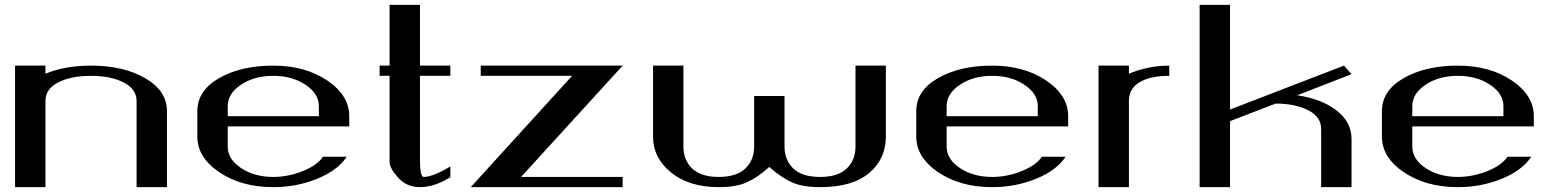

<svg xmlns="http://www.w3.org/2000/svg" viewBox="-20 -770 6414 790"><path d="M667 0H542V-354.5Q542 -403.3 488.8 -430.7Q435.5 -458 354.5 -458Q273.4 -458 220.2 -431.2Q167 -404.3 167 -354.5V0H42V-500H167V-466.8Q247.1 -500 354.5 -500Q488.3 -500 577.6 -448.2Q667 -396.5 667 -312.5Z M1417 -250H917V-167Q917 -115.2 971.7 -78.6Q1026.4 -42 1104.5 -42Q1166 -42 1225.6 -65.9Q1285.2 -89.8 1308.6 -125H1406.2Q1370.1 -69.3 1285.6 -34.7Q1201.2 0 1104.5 0Q973.6 0 882.8 -61Q792 -122.1 792 -208V-312.5Q792 -397.5 881.8 -448.7Q971.7 -500 1104.5 -500Q1235.4 -500 1326.2 -439Q1417 -377.9 1417 -292ZM917 -292H1292V-333Q1292 -384.8 1236.8 -421.4Q1181.6 -458 1104.5 -458Q1026.4 -458 971.7 -421.4Q917 -384.8 917 -333Z M1708 -750V-500H1833V-458H1708V-110.4Q1708 -42 1723.6 -42Q1760.7 -42 1833 -85Q1833 -85 1833 -41Q1767.6 0 1708 0Q1653.3 0 1618.2 -39.1Q1583 -78.1 1583 -103.5V-458H1542V-500H1583V-750Z M2124 -42H2542V0H1917L2334 -458H1958V-500H2542Z M3625 -500Q3625 -500 3625 -208Q3625 -116.2 3556.2 -58.1Q3487.3 0 3354.5 0Q3282.2 0 3237.8 -20Q3193.4 -40 3145.5 -83Q3097.7 -40 3053.2 -20Q3008.8 0 2937.5 0Q2815.4 0 2741.2 -60.1Q2667 -120.1 2667 -208V-500H2792V-167Q2792 -111.3 2828.1 -76.7Q2864.3 -42 2937.5 -42Q3010.7 -42 3046.9 -76.7Q3083 -111.3 3083 -167V-375H3208V-167Q3208 -111.3 3244.1 -76.7Q3280.3 -42 3354.5 -42Q3427.7 -42 3463.9 -76.7Q3500 -111.3 3500 -167V-500Z M4375 -250H3875V-167Q3875 -115.2 3929.7 -78.6Q3984.4 -42 4062.5 -42Q4124 -42 4183.6 -65.9Q4243.2 -89.8 4266.6 -125H4364.3Q4328.1 -69.3 4243.7 -34.7Q4159.2 0 4062.5 0Q3931.6 0 3840.8 -61Q3750 -122.1 3750 -208V-312.5Q3750 -397.5 3839.8 -448.7Q3929.7 -500 4062.5 -500Q4193.4 -500 4284.2 -439Q4375 -377.9 4375 -292ZM3875 -292H4250V-333Q4250 -384.8 4194.8 -421.4Q4139.6 -458 4062.5 -458Q3984.4 -458 3929.7 -421.4Q3875 -384.8 3875 -333Z M4791 -500V-458Q4712.9 -458 4668.9 -431.6Q4625 -405.3 4625 -354.5V0H4500V-500H4625V-466.8Q4705.1 -500 4791 -500Z M5541 0H5416V-239.3Q5416 -289.1 5362.8 -316.4Q5309.6 -343.8 5228.5 -343.8L5041 -271.5V0H4916V-750H5041V-319.3L5509.8 -500L5541 -464.8L5317.4 -377.9Q5418 -363.3 5479.5 -315.4Q5541 -267.6 5541 -198.2Z M6291 -250H5791V-167Q5791 -115.2 5845.7 -78.6Q5900.4 -42 5978.5 -42Q6040 -42 6099.6 -65.9Q6159.2 -89.8 6182.6 -125H6280.3Q6244.1 -69.3 6159.7 -34.7Q6075.2 0 5978.5 0Q5847.7 0 5756.8 -61Q5666 -122.1 5666 -208V-312.5Q5666 -397.5 5755.9 -448.7Q5845.7 -500 5978.5 -500Q6109.4 -500 6200.2 -439Q6291 -377.9 6291 -292ZM5791 -292H6166V-333Q6166 -384.8 6110.8 -421.4Q6055.7 -458 5978.5 -458Q5900.4 -458 5845.7 -421.4Q5791 -384.8 5791 -333Z"/></svg>

Font: okolaks
Style: Bold
Weight: 600
Width: 8
Version: Version 000.6.0